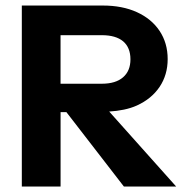

<svg xmlns="http://www.w3.org/2000/svg" viewBox="-20 -684 685 704"><path d="M223.4 -272.9 434.3 0H626L380.4 -275C418.1 -277.4 452.8 -283.9 482.2 -297.3C517.9 -313.6 545.5 -336.3 565.2 -365.5C584.8 -394.7 594.8 -428.7 594.8 -467.4C594.8 -506.7 584.8 -541.1 565.2 -570.6C545.5 -600.1 517.9 -623 482.2 -639.3C446.6 -655.6 404.8 -663.7 356.8 -663.7H60V0H202.1V-272.9ZM353.2 -555C387.6 -555 413.7 -547.4 431.6 -532.4C449.3 -517.3 458.3 -495.3 458.3 -466.5C458.3 -438.2 449.3 -416.2 431.1 -400.5C413.1 -384.9 387.1 -377 353.2 -377H202V-555Z"/></svg>

Font: Diatome Awesome Bold
Style: Regular
Weight: 400
Designer: 15.100.17
Foundry: 15.100.17
Version: Version 1.010;Fontself Maker 3.5.8